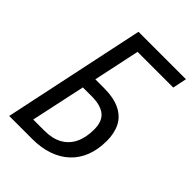

<svg xmlns="http://www.w3.org/2000/svg" viewBox="-209 -811 908 908"><g transform="rotate(45 245.0 -357.0)"><path d="M21.5 0 172.4 -713.9H489.7L475.1 -643.6H236.3L187 -410.6H242.7Q310.1 -410.6 351.8 -390.1Q393.6 -369.6 412.6 -332Q431.6 -294.4 431.6 -243.7Q431.6 -185.5 414.1 -140.4Q396.5 -95.2 363 -64Q329.6 -32.7 282.2 -16.4Q234.9 0 175.3 0ZM113.8 -68.4H189.5Q241.7 -68.4 277.8 -88.4Q314 -108.4 332.5 -146.5Q351.1 -184.6 351.1 -238.8Q351.1 -294.4 320.3 -318.1Q289.6 -341.8 232.9 -341.8H172.4Z"/></g></svg>

Font: Open Sans SemiCondensed
Style: Italic
Weight: 400
Width: 4
Italic angle: -12°
Designer: Monotype Design Team
Foundry: Monotype Imaging Inc.
Version: Version 3.000